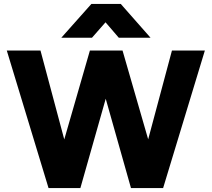

<svg xmlns="http://www.w3.org/2000/svg" viewBox="-20 -957 1077 977"><path d="M227 0 14.5 -700H186L307 -247.5L437.5 -700H603.5L734 -248L855 -700H1022.5L810 0H646.5L518 -454.5L389 0ZM292 -765 445 -937H594.5L746 -765H584.5L517 -843.5L448 -765Z"/></svg>

Font: Geologica Roman
Style: Bold
Weight: 700
Designer: Sindre Bremnes, Frode Helland
Foundry: Monokrom Skriftforlag AS
Version: Version 1.010;gftools[0.9.28]